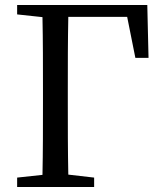

<svg xmlns="http://www.w3.org/2000/svg" viewBox="-20 -753 654 773"><path d="M492 -685 525 -520H578L573 -733H49V-695L151 -684C153 -588 153 -491 153 -393V-338C153 -241 153 -144 151 -49L49 -38V0H359V-38L255 -50C253 -146 253 -243 253 -338V-393C253 -491 253 -589 255 -685Z"/></svg>

Font: Source Han Serif JP Medium
Style: Regular
Weight: 500
Designer: Ryoko NISHIZUKA 西塚涼子 (kana & ideographs); Frank Grießhammer (Latin, Greek & Cyrillic); Wenlong ZHANG 张文龙 (bopomofo); San
Foundry: Adobe Systems Incorporated
Version: Version 1.001;PS 1.001;hotconv 16.6.54;makeotf.lib2.5.65590